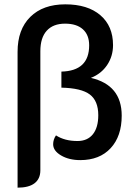

<svg xmlns="http://www.w3.org/2000/svg" viewBox="-20 -729 623 885"><path d="M61 -490Q61 -593 119.5 -651Q178 -709 281 -709Q384 -709 442.5 -659Q501 -609 501 -521Q501 -470 474 -429.5Q447 -389 399 -370Q541 -337 541 -196Q541 -101 490 -46Q439 9 350 9Q298 9 261.5 -12.5Q225 -34 225 -64Q225 -86 238 -105Q278 -79 337 -79Q383 -79 408 -110Q433 -141 433 -198Q433 -264 394 -293.5Q355 -323 263 -325V-399Q391 -402 391 -520Q391 -568 362 -594Q333 -620 280 -620Q225 -620 195.5 -587.5Q166 -555 166 -493V56Q166 95 139.5 115.5Q113 136 61 136Z"/></svg>

Font: K2D Medium
Style: Regular
Weight: 500
Designer: Katatrad Aksorn Co.,Ltd.
Foundry: Cadson Demak Co.,Ltd.
Version: Version 1.000; ttfautohint (v1.6)